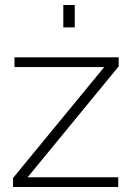

<svg xmlns="http://www.w3.org/2000/svg" viewBox="-20 -750 530 770"><path d="M233.9 -640.1V-730H279.8V-640.1ZM32.2 -36.1 397.9 -481H38.1V-520H456.1V-483.9L90.8 -39.1H454.1V0H32.2Z"/></svg>

Font: Rawline Light
Style: Regular
Weight: 300
Designer: Matt McInerney, Pablo Impallari, Rodrigo Fuenzalida
Foundry: Matt McInerney, Pablo Impallari, Rodrigo Fuenzalida
Version: Version 4.020;PS 004.020;hotconv 1.0.88;makeotf.lib2.5.64775